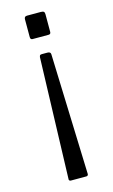

<svg xmlns="http://www.w3.org/2000/svg" viewBox="-110 -574 460 782"><g transform="rotate(-15 119.5 -182.5)"><path d="M154 -432H86Q77 -432 77 -443V-518Q77 -530 89 -530H147Q156 -530 159.5 -527Q163 -524 163 -516V-442Q163 -432 154 -432ZM153 165H87Q84 165 81.5 162.5Q79 160 80 155L96 -353Q97 -359 99 -361Q101 -363 107 -363H130Q144 -363 144 -352L161 157Q161 160 159 162.5Q157 165 153 165Z"/></g></svg>

Font: Libre Franklin Light
Style: Regular
Weight: 300
Designer: Pablo Impallari, Rodrigo Fuenzalida
Foundry: Impallari Type
Version: Version 1.002; ttfautohint (v1.5)